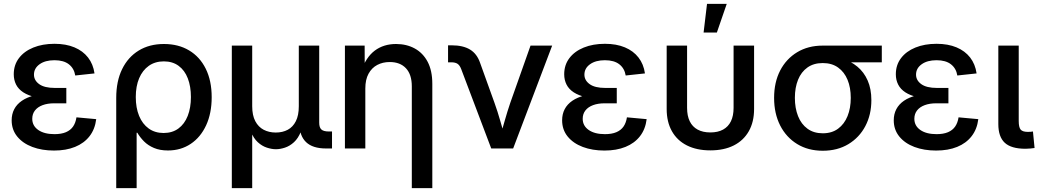

<svg xmlns="http://www.w3.org/2000/svg" viewBox="-20 -764 5355 988"><path d="M257.8 10.7Q195.8 10.7 146.5 -7.8Q97.2 -26.4 68.6 -61.5Q40 -96.7 40 -145Q40 -176.8 53.2 -202.1Q66.4 -227.5 92.8 -245.6Q119.1 -263.7 158.7 -273.4Q198.2 -283.2 251 -283.2H321.3V-232.4H258.8Q224.6 -232.4 199.2 -222.9Q173.8 -213.4 159.9 -195.6Q146 -177.7 146 -152.8Q146 -116.7 176.8 -95.2Q207.5 -73.7 260.3 -73.7Q295.4 -73.7 319.1 -83.7Q342.8 -93.8 356 -112.8Q369.1 -131.8 373.5 -160.2L475.1 -150.9Q468.8 -99.1 440.7 -63Q412.6 -26.9 366.2 -8.1Q319.8 10.7 257.8 10.7ZM255.4 -254.9Q202.1 -254.9 163.6 -263.7Q125 -272.5 99.9 -288.8Q74.7 -305.2 62.7 -328.9Q50.8 -352.5 50.8 -381.8Q50.8 -429.7 77.4 -464.8Q104 -500 151.4 -519.3Q198.7 -538.6 260.3 -538.6Q319.3 -538.6 363 -520.3Q406.7 -502 433.1 -468Q459.5 -434.1 466.3 -386.2L367.2 -375.5Q361.3 -412.1 334.5 -433.1Q307.6 -454.1 260.3 -454.1Q212.4 -454.1 183.6 -433.3Q154.8 -412.6 154.8 -379.9Q154.8 -350.6 181.6 -331.1Q208.5 -311.5 262.2 -311.5H321.3V-254.9Z M578.1 204.1V-260.3Q578.1 -346.2 608.4 -408.2Q638.7 -470.2 693.8 -503.9Q749 -537.6 823.7 -537.6Q897.9 -537.6 953.1 -504.6Q1008.3 -471.7 1038.8 -410.2Q1069.3 -348.6 1069.3 -263.7Q1069.3 -181.2 1040.8 -119.4Q1012.2 -57.6 961.4 -23.7Q910.6 10.3 844.2 10.3Q802.7 10.3 772.2 -2.7Q741.7 -15.6 720.9 -36.6Q700.2 -57.6 686.5 -81.1H683.1V204.1ZM821.8 -79.6Q866.7 -79.6 898.2 -102.8Q929.7 -126 946 -167.7Q962.4 -209.5 962.4 -264.6Q962.4 -319.3 946.5 -360.6Q930.7 -401.9 899.4 -425Q868.2 -448.2 823.2 -448.2Q778.3 -448.2 745.8 -425.3Q713.4 -402.3 696 -361.3Q678.7 -320.3 678.7 -264.6Q678.7 -209.5 695.8 -167.7Q712.9 -126 745.1 -102.8Q777.3 -79.6 821.8 -79.6Z M1172.9 204.1V-529.3H1277.8V-217.3Q1277.8 -170.4 1293.7 -140.4Q1309.6 -110.4 1336.9 -96.2Q1364.3 -82 1398.9 -82Q1434.1 -82 1460.7 -96.2Q1487.3 -110.4 1502.4 -140.4Q1517.6 -170.4 1517.6 -217.3V-529.3H1622.6V-132.8Q1622.6 -107.9 1633.8 -97.7Q1645 -87.4 1671.9 -87.4H1688.5V0H1657.7Q1588.9 0 1554.9 -32.7Q1521 -65.4 1521 -127.4V-176.8H1542.5Q1542.5 -122.6 1528.6 -87.4Q1514.6 -52.2 1492.7 -32.2Q1470.7 -12.2 1446 -4.2Q1421.4 3.9 1399.9 3.9Q1378.4 3.9 1353.5 -4.2Q1328.6 -12.2 1306.6 -32.2Q1284.7 -52.2 1270.8 -87.4Q1256.8 -122.6 1256.8 -176.8H1277.8V204.1Z M1859.9 -308.6V0H1754.9V-529.3H1856.4L1856.9 -398.4H1838.9Q1863.3 -469.7 1908.7 -503.7Q1954.1 -537.6 2018.1 -537.6Q2072.3 -537.6 2114.5 -514.4Q2156.7 -491.2 2180.7 -445.8Q2204.6 -400.4 2204.6 -332.5V204.1H2099.1V-319.8Q2099.1 -380.4 2069.1 -412.6Q2039.1 -444.8 1985.4 -444.8Q1949.7 -444.8 1921.4 -429.9Q1893.1 -415 1876.5 -384.8Q1859.9 -354.5 1859.9 -308.6Z M2507.8 0 2353 -409.2Q2345.7 -428.2 2334.2 -435.8Q2322.8 -443.4 2301.8 -443.4H2285.6V-530.8H2304.2Q2362.8 -530.8 2398.7 -509Q2434.6 -487.3 2450.7 -439.9L2524.9 -233.9Q2541 -189 2553.7 -144Q2566.4 -99.1 2579.6 -54.2H2551.8Q2564.9 -99.1 2577.6 -144Q2590.3 -189 2605.5 -233.9L2710 -529.3H2821.3L2620.6 0Z M3090.3 10.7Q3028.3 10.7 2979 -7.8Q2929.7 -26.4 2901.1 -61.5Q2872.6 -96.7 2872.6 -145Q2872.6 -176.8 2885.7 -202.1Q2898.9 -227.5 2925.3 -245.6Q2951.7 -263.7 2991.2 -273.4Q3030.8 -283.2 3083.5 -283.2H3153.8V-232.4H3091.3Q3057.1 -232.4 3031.7 -222.9Q3006.3 -213.4 2992.4 -195.6Q2978.5 -177.7 2978.5 -152.8Q2978.5 -116.7 3009.3 -95.2Q3040 -73.7 3092.8 -73.7Q3127.9 -73.7 3151.6 -83.7Q3175.3 -93.8 3188.5 -112.8Q3201.7 -131.8 3206.1 -160.2L3307.6 -150.9Q3301.3 -99.1 3273.2 -63Q3245.1 -26.9 3198.7 -8.1Q3152.3 10.7 3090.3 10.7ZM3087.9 -254.9Q3034.7 -254.9 2996.1 -263.7Q2957.5 -272.5 2932.4 -288.8Q2907.2 -305.2 2895.3 -328.9Q2883.3 -352.5 2883.3 -381.8Q2883.3 -429.7 2909.9 -464.8Q2936.5 -500 2983.9 -519.3Q3031.2 -538.6 3092.8 -538.6Q3151.9 -538.6 3195.6 -520.3Q3239.3 -502 3265.6 -468Q3292 -434.1 3298.8 -386.2L3199.7 -375.5Q3193.8 -412.1 3167 -433.1Q3140.1 -454.1 3092.8 -454.1Q3044.9 -454.1 3016.1 -433.3Q2987.3 -412.6 2987.3 -379.9Q2987.3 -350.6 3014.2 -331.1Q3041 -311.5 3094.7 -311.5H3153.8V-254.9Z M3635.3 9.8Q3565.4 9.8 3514.9 -15.6Q3464.4 -41 3437.5 -88.9Q3410.6 -136.7 3410.6 -203.1V-529.3H3515.6V-209Q3515.6 -168 3529.3 -139.9Q3543 -111.8 3569.8 -97.2Q3596.7 -82.5 3635.3 -82.5Q3674.3 -82.5 3700.9 -97.2Q3727.5 -111.8 3741.2 -139.9Q3754.9 -168 3754.9 -209V-529.3H3860.4V-203.1Q3860.4 -136.7 3833.3 -88.9Q3806.2 -41 3755.9 -15.6Q3705.6 9.8 3635.3 9.8ZM3600.6 -596.7 3618.2 -744.1H3719.7L3668.9 -596.7Z M4213.9 11.7Q4138.7 11.7 4082.3 -22.7Q4025.9 -57.1 3994.6 -118.4Q3963.4 -179.7 3963.4 -260.3Q3963.4 -340.8 3994.6 -401.1Q4025.9 -461.4 4082.3 -495.4Q4138.7 -529.3 4213.4 -529.3H4517.6V-443.4H4302.2L4213.4 -439.5Q4167 -439.5 4135 -416.7Q4103 -394 4086.7 -353.8Q4070.3 -313.5 4070.3 -260.3Q4070.3 -207.5 4086.7 -166.3Q4103 -125 4135.3 -101.6Q4167.5 -78.1 4213.9 -78.1Q4260.7 -78.1 4292.7 -101.8Q4324.7 -125.5 4341.3 -166.5Q4357.9 -207.5 4357.9 -260.3Q4357.9 -313.5 4341.3 -353.5Q4324.7 -393.6 4292.7 -416.5Q4260.7 -439.5 4213.9 -439.5V-477.1Q4267.1 -477.1 4312.5 -463.1Q4357.9 -449.2 4391.8 -421.1Q4425.8 -393.1 4444.8 -349.9Q4463.9 -306.6 4463.9 -248.5Q4463.9 -173.8 4432.9 -115Q4401.9 -56.2 4345.5 -22.2Q4289.1 11.7 4213.9 11.7Z M4796.9 10.7Q4734.9 10.7 4685.5 -7.8Q4636.2 -26.4 4607.7 -61.5Q4579.1 -96.7 4579.1 -145Q4579.1 -176.8 4592.3 -202.1Q4605.5 -227.5 4631.8 -245.6Q4658.2 -263.7 4697.8 -273.4Q4737.3 -283.2 4790 -283.2H4860.4V-232.4H4797.9Q4763.7 -232.4 4738.3 -222.9Q4712.9 -213.4 4699 -195.6Q4685.1 -177.7 4685.1 -152.8Q4685.1 -116.7 4715.8 -95.2Q4746.6 -73.7 4799.3 -73.7Q4834.5 -73.7 4858.2 -83.7Q4881.8 -93.8 4895 -112.8Q4908.2 -131.8 4912.6 -160.2L5014.2 -150.9Q5007.8 -99.1 4979.7 -63Q4951.7 -26.9 4905.3 -8.1Q4858.9 10.7 4796.9 10.7ZM4794.4 -254.9Q4741.2 -254.9 4702.6 -263.7Q4664.1 -272.5 4638.9 -288.8Q4613.8 -305.2 4601.8 -328.9Q4589.8 -352.5 4589.8 -381.8Q4589.8 -429.7 4616.5 -464.8Q4643.1 -500 4690.4 -519.3Q4737.8 -538.6 4799.3 -538.6Q4858.4 -538.6 4902.1 -520.3Q4945.8 -502 4972.2 -468Q4998.5 -434.1 5005.4 -386.2L4906.2 -375.5Q4900.4 -412.1 4873.5 -433.1Q4846.7 -454.1 4799.3 -454.1Q4751.5 -454.1 4722.7 -433.3Q4693.8 -412.6 4693.8 -379.9Q4693.8 -350.6 4720.7 -331.1Q4747.6 -311.5 4801.3 -311.5H4860.4V-254.9Z M5257.3 1.5Q5183.6 1.5 5150.4 -29.3Q5117.2 -60.1 5117.2 -125.5V-529.3H5222.2V-141.1Q5222.2 -109.4 5231.9 -97.4Q5241.7 -85.4 5269 -85.4Q5277.3 -85.4 5283.9 -85.9Q5290.5 -86.4 5295.4 -87.4L5303.7 -2.4Q5294.4 -1 5282.2 0.2Q5270 1.5 5257.3 1.5Z"/></svg>

Font: Inter 24pt Medium
Style: Regular
Weight: 500
Designer: Rasmus Andersson
Foundry: rsms
Version: Version 4.001;git-66647c0bb